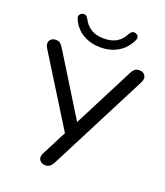

<svg xmlns="http://www.w3.org/2000/svg" viewBox="-163 -1021 974 1136"><g transform="rotate(20 323.5 -452.5)"><path d="M258 7Q242 7 230 -1.5Q218 -10 215.5 -24Q213 -38 223 -57L312 -230V-196L31 -648Q21 -665 22.5 -679.5Q24 -694 35.5 -703Q47 -712 64 -712Q82 -712 92 -703.5Q102 -695 112 -679L358 -281H339L543 -679Q550 -693 560 -702.5Q570 -712 589 -712Q606 -712 617 -704Q628 -696 631 -682Q634 -668 624 -648L305 -26Q298 -13 287.5 -3Q277 7 258 7ZM325 -760Q264 -760 216 -787.5Q168 -815 143 -869Q136 -885 141 -895.5Q146 -906 157 -910Q170 -914 179 -909.5Q188 -905 196 -891Q215 -854 247 -835Q279 -816 326 -816Q374 -816 406 -835Q438 -854 456 -891Q464 -905 473 -909.5Q482 -914 495 -910Q507 -906 511 -895.5Q515 -885 508 -870Q481 -815 433.5 -787.5Q386 -760 325 -760Z"/></g></svg>

Font: Nunito Medium
Style: Regular
Weight: 500
Designer: Vernon Adams
Foundry: Vernon Adams
Version: Version 3.602